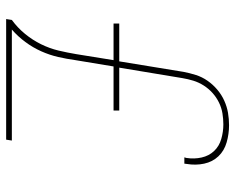

<svg xmlns="http://www.w3.org/2000/svg" viewBox="-92 -692 783 640"><g transform="rotate(90 300.0 -371.5)"><path d="M43 0 46 -19Q72 -38 92.5 -63Q113 -88 127 -116.5Q141 -145 148 -174.5Q155 -204 160 -234L180 -358H58V-377H184L219 -591Q223 -612 229.5 -632.5Q236 -653 248.5 -671Q261 -689 278 -703.5Q295 -718 315 -727Q335 -736 355.5 -739.5Q376 -743 397 -743Q426 -743 454 -735Q482 -727 500.5 -707.5Q519 -688 525 -660Q531 -632 526 -602Q526 -600 525.5 -598Q525 -596 525 -594H504Q505 -596 505 -597.5Q505 -599 506 -601Q510 -627 504.5 -651.5Q499 -676 483 -693Q467 -710 443 -717Q419 -724 394 -724Q376 -724 357.5 -721Q339 -718 321.5 -709.5Q304 -701 289.5 -688Q275 -675 264.5 -658.5Q254 -642 248.5 -624Q243 -606 240 -588L205 -377H348V-358H201L180 -231Q176 -202 169.5 -173.5Q163 -145 150.5 -117Q138 -89 119.5 -64Q101 -39 78 -19H448L445 0Z"/></g></svg>

Font: Iosevka SS04 Th Ex Obl
Style: Regular
Weight: 100
Width: 7
Italic angle: -9°
Monospace: yes
Designer: Belleve Invis
Foundry: Belleve Invis
Version: Version 19.0.0; ttfautohint (v1.8.4)